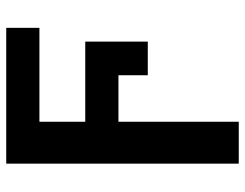

<svg xmlns="http://www.w3.org/2000/svg" viewBox="-104 -464 772 604"><g transform="rotate(-90 282.0 -162.0)"><path d="M453.1 -279.8V-83.1H347.3V-175.4H201V203.1H69.2V-528.4H496.4V-424H201V-279.8Z"/></g></svg>

Font: Inter UI Semi Bold
Style: Regular
Weight: 600
Designer: Rasmus Andersson
Foundry: rsms
Version: 3.2;8d6f07862